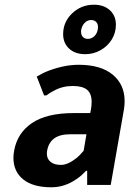

<svg xmlns="http://www.w3.org/2000/svg" viewBox="-20 -785 582 815"><path d="M37 -115Q37 -130 40 -145Q53 -220 115.5 -262.5Q178 -305 293 -305H363L366 -320Q369 -338 369 -352Q369 -388 349.5 -404Q330 -420 289 -420Q245 -420 209 -400Q191 -391 177 -380H167L136 -460Q163 -476 187 -485Q254 -510 314 -510Q408 -510 458.5 -468Q509 -426 509 -356Q509 -338 506 -320L450 0H350V-60H345Q325 -38 305 -25Q255 10 198 10Q120 10 78.5 -23.5Q37 -57 37 -115ZM306 -115Q319 -126 335 -145L347 -215H277Q192 -215 180 -145Q179 -141 179 -132Q179 -111 194.5 -98Q210 -85 239 -85Q268 -85 306 -115ZM248 -640Q248 -692 286.5 -728.5Q325 -765 379 -765Q421 -765 446.5 -741.5Q472 -718 472 -680Q472 -646 454.5 -617.5Q437 -589 407 -572Q377 -555 342 -555Q299 -555 273.5 -578.5Q248 -602 248 -640ZM395 -660Q396 -664 396 -670Q396 -684 388 -692Q380 -700 367 -700Q352 -700 340.5 -689Q329 -678 325 -660Q324 -657 324 -651Q324 -636 332 -628Q340 -620 353 -620Q368 -620 380 -631Q392 -642 395 -660Z"/></svg>

Font: Scada
Style: Bold Italic
Weight: 700
Italic angle: -10°
Version: Version 4.000